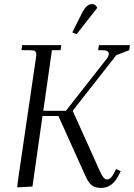

<svg xmlns="http://www.w3.org/2000/svg" viewBox="-20 -926 665 953"><path d="M65.9 3.9 67.9 -22 158.2 -637.2Q160.2 -650.9 160.2 -655.8Q160.2 -668.5 153.3 -672.6Q146.5 -676.8 127.9 -676.8H86.9L89.8 -702.1H284.2L280.8 -676.8H237.8L194.8 -376H307.1L511.2 -636.2Q520 -648.4 520 -659.2Q520 -676.8 487.8 -676.8H466.8L471.2 -702.1H625L621.1 -676.8L557.1 -651.9L340.8 -376L474.1 -80.1Q485.4 -55.2 493.2 -45.2Q501 -35.2 511.2 -35.2Q529.8 -35.2 544.9 -64.9L556.2 -86.9L579.1 -76.2L567.9 -54.2Q536.6 6.8 481.9 6.8Q453.6 6.8 436.8 -5.4Q419.9 -17.6 405.8 -48.8L270 -350.1H190.9L141.1 0ZM338.9 -765.1 384.8 -856.9Q398.4 -883.8 410.4 -894.8Q422.4 -905.8 438 -905.8Q454.1 -905.8 462.9 -887.2L359.9 -755.9Z"/></svg>

Font: Dihjauti
Style: Italic
Weight: 400
Italic angle: -9°
Designer: T. Christopher White
Version: Version 3.0.0